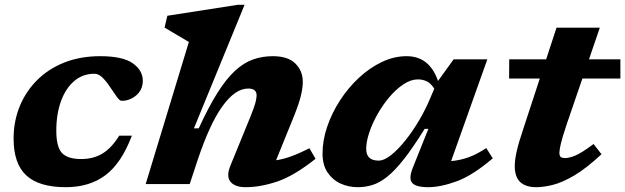

<svg xmlns="http://www.w3.org/2000/svg" viewBox="-20 -765 2598 798"><path d="M372.5 -458.5Q324 -458.5 288.5 -428.2Q253 -398 233.5 -344.5Q214 -291 214 -221.5Q214 -154.5 237.5 -129.2Q261 -104 317.5 -104Q368 -104 405.8 -126.8Q443.5 -149.5 475.5 -201H528Q485 -87 418.5 -37Q352 13 253.5 13Q142.5 13 89.5 -35.8Q36.5 -84.5 36.5 -189Q36.5 -260 61.5 -322Q86.5 -384 133.5 -431.2Q180.5 -478.5 247 -505Q313.5 -531.5 396.5 -531.5Q490 -531.5 531.8 -502Q573.5 -472.5 573.5 -429.5Q573.5 -392.5 546.8 -369.2Q520 -346 485.5 -346Q477 -346 464.8 -363.5Q452.5 -381 437 -404Q421.5 -427.5 405.5 -443Q389.5 -458.5 372.5 -458.5Z M801 -98.5 768.5 0H585.5L765 -590.5Q756 -596 737.2 -607Q718.5 -618 698.2 -630Q678 -642 664 -650.5L675.5 -699.5L968 -745H996.5L786 -231.5H806Q847 -321 884 -379.5Q921 -438 957.2 -471.2Q993.5 -504.5 1032 -518Q1070.5 -531.5 1114 -531.5Q1177 -531.5 1207.8 -500.8Q1238.5 -470 1238.5 -424.5Q1238.5 -401.5 1231 -369Q1223.5 -336.5 1202.5 -284L1127.5 -99Q1156 -103 1189 -114.8Q1222 -126.5 1266 -149L1291.5 -105Q1202 -34 1132.2 -10.5Q1062.5 13 1001 13Q957.5 13 938.5 -8.8Q919.5 -30.5 937 -75L1022 -283Q1037.5 -321.5 1042 -339.5Q1046.5 -357.5 1046.5 -369Q1046.5 -397 1011.5 -397Q957.5 -397 904.5 -323.5Q851.5 -250 801 -98.5Z M1696 -68.5 1760.5 -229.5H1745Q1696.5 -151.5 1658.8 -103.5Q1621 -55.5 1589 -30.2Q1557 -5 1527.5 4Q1498 13 1467 13Q1428.5 13 1395.2 -2.2Q1362 -17.5 1341.2 -48.5Q1320.5 -79.5 1320.5 -127Q1320.5 -181.5 1339.8 -238.2Q1359 -295 1393 -347.5Q1427 -400 1471.5 -441.5Q1516 -483 1566.8 -507.2Q1617.5 -531.5 1670 -531.5Q1765 -531.5 1800.5 -428.5L1865.5 -518.5H2005.5L1855 -95.5Q1891.5 -98.5 1926.2 -110.8Q1961 -123 2001 -149.5L2028 -107Q1945 -36 1878.2 -11.5Q1811.5 13 1759.5 13Q1708.5 13 1693 -5Q1677.5 -23 1696 -68.5ZM1502 -146Q1502 -97.5 1553.5 -97.5Q1577 -97.5 1606.5 -121.2Q1636 -145 1666.5 -183.5Q1697 -222 1723.5 -267.5Q1750 -313 1768 -356.5L1785 -396.5Q1770.5 -419 1753.8 -427Q1737 -435 1717 -435Q1688 -435 1657.5 -415Q1627 -395 1599.2 -362.5Q1571.5 -330 1549.5 -291.2Q1527.5 -252.5 1514.8 -214.2Q1502 -176 1502 -146Z M2335 -247.5Q2316.5 -192 2310.8 -166.8Q2305 -141.5 2305 -130.5Q2305 -116.5 2311 -112.2Q2317 -108 2329 -108Q2344.5 -108 2370 -118Q2395.5 -128 2447 -166.5L2480 -124Q2416 -64.5 2366 -35.2Q2316 -6 2277.2 3.5Q2238.5 13 2209 13Q2165 13 2142.2 -8.2Q2119.5 -29.5 2119.5 -75.5Q2119.5 -100.5 2127.5 -136Q2135.5 -171.5 2153.5 -225L2223.5 -438.5H2096L2096.5 -518.5H2250L2293 -650H2473L2428 -518.5H2558.5V-438.5H2400.5Z"/></svg>

Font: Newsreader Caption
Style: Bold Italic
Weight: 700
Italic angle: -17°
Designer: Hugues Gentile
Foundry: Production Type
Version: Version 1.001